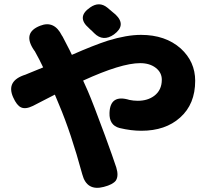

<svg xmlns="http://www.w3.org/2000/svg" viewBox="-20 -839 963 903"><path d="M367 -19Q314 -214 258 -346L238 -394Q225 -387 199 -374Q155 -351 135 -341Q100 -324 79 -334Q59 -343 42 -381Q7 -459 100 -488Q102 -489 106 -490.5Q110 -492 112 -493Q160 -513 183 -522Q164 -562 147 -592Q145 -597 140 -603Q84 -685 169 -718Q235 -744 271 -672Q273 -670 275 -666Q276 -663 277 -662Q287 -643 308 -602Q314 -588 318 -581Q420 -626 488 -648Q576 -675 643 -675Q758 -675 830 -611Q898 -549 898 -459Q898 -349 827 -286Q758 -224 645 -224Q596 -224 542 -237Q493 -250 495 -308Q498 -397 589 -369Q608 -365 628 -365Q674 -365 705 -388Q741 -415 741 -464Q741 -498 712.5 -520Q684 -542 639 -542Q550 -542 371 -460L393 -411Q418 -353 474 -201Q512 -97 527 -51Q539 -12 525 10Q511 29 468 40Q388 61 367 -19ZM423 -683Q420 -686 413.5 -692.5Q407 -699 403 -702Q401 -705 398 -707Q338 -759 404 -804Q447 -834 485 -803Q494 -796 511 -781Q519 -774 523 -771Q576 -721 516 -677Q465 -641 423 -683Z"/></svg>

Font: GenSenRounded TW H
Style: Regular
Weight: 900
Version: Version 1.501;PS 1;hotconv 16.6.51;makeotf.lib2.5.65220